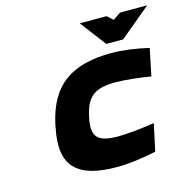

<svg xmlns="http://www.w3.org/2000/svg" viewBox="-102 -781 886 891"><g transform="rotate(-15 341.0 -335.5)"><path d="M127 -256 125 -244C86 -63 163 9 353 9C409 9 470 1 542 -14L570 -144C522 -136 440 -127 397 -127C301 -127 266 -152 287 -248L288 -252C308 -348 353 -373 449 -373C492 -373 570 -364 615 -356L642 -486C576 -501 518 -509 463 -509C273 -509 166 -437 127 -256ZM358 -680 452 -556H533L682 -680H552L514 -655L487 -680Z"/></g></svg>

Font: LT Wave Mono Black
Style: Italic
Weight: 900
Designer: Daniel Lyons
Version: Version 2.5 (Glyphs App)